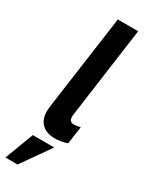

<svg xmlns="http://www.w3.org/2000/svg" viewBox="-266 -740 784 1009"><g transform="rotate(30 126.5 -235.0)"><path d="M146 10C164 10 192 7.5 221 -3L236 -109.5C223 -106 210 -103.5 198 -103.5C180.5 -103.5 168.5 -110.5 168.5 -132.5C168.5 -139 169 -147 170.5 -156L245 -697H121.5L41.5 -122C40.5 -112 39.5 -102 39.5 -93.5C39.5 -24 83.5 10 146 10ZM-27.5 226.5H46L168.5 52.5H38.5Z"/></g></svg>

Font: HK Grotesk
Style: Bold Italic
Weight: 700
Italic angle: -16°
Designer: Alfredo Marco Pradil
Foundry: Hanken Design Co.
Version: Version 3.001;FEAKit 1.0